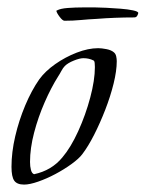

<svg xmlns="http://www.w3.org/2000/svg" viewBox="-20 -493 393 518"><path d="M45 5Q26 5 18.5 -5.5Q11 -16 11 -43Q11 -82 21 -125Q31 -168 48 -208.5Q65 -249 86 -279Q102 -301 129 -320Q156 -339 187 -351Q218 -363 245 -363Q254 -363 267 -360.5Q280 -358 287 -352Q292 -348 293.5 -341Q295 -334 295 -328Q295 -302 286.5 -267.5Q278 -233 264 -197Q250 -161 234 -129.5Q218 -98 202 -77Q193 -65 173 -50.5Q153 -36 129.5 -23.5Q106 -11 83 -3Q60 5 45 5ZM72 -23Q119 -33 148 -68Q171 -95 191 -139Q211 -183 223.5 -230Q236 -277 236 -312Q236 -315 235.5 -322Q235 -329 232 -330Q220 -336 205 -336Q195 -336 179 -329.5Q163 -323 155 -315Q150 -310 145.5 -301.5Q141 -293 137 -287Q118 -257 100.5 -217Q83 -177 72 -135Q61 -93 61 -56Q61 -44 63.5 -34.5Q66 -25 72 -23ZM154 -437Q149 -437 141 -447.5Q133 -458 132 -464L134 -465Q143 -470 163 -471.5Q183 -473 204.5 -473Q226 -473 237 -473Q248 -473 267 -472Q286 -471 305.5 -469.5Q325 -468 339 -465Q353 -462 353 -458Q353 -456 350.5 -451Q348 -446 342 -446Q316 -446 290.5 -445Q265 -444 240 -442Q219 -441 198 -439Q177 -437 154 -437Z"/></svg>

Font: Beau Rivage
Style: Regular
Weight: 400
Designer: Robert E. Leuschke
Foundry: Robert E. Leuschke
Version: Version 1.010; ttfautohint (v1.8.3)